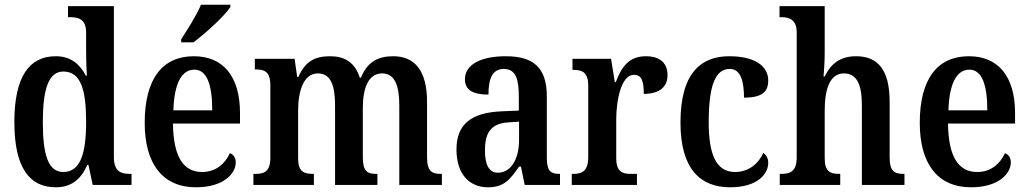

<svg xmlns="http://www.w3.org/2000/svg" viewBox="-20 -786 4372 816"><path d="M217 10C285 10 325 -26 351 -85H356L374 0H539V-47H532C492 -47 464 -59 464 -119V-760H269V-713H276C314 -713 346 -705 346 -647V-575C346 -539 347 -497 349 -464H345C320 -512 282 -547 217 -547C104 -547 41 -460 41 -267C41 -75 104 10 217 10ZM249 -55C186 -55 162 -125 162 -267C162 -406 186 -482 249 -482C323 -482 346 -406 346 -268C346 -132 321 -55 249 -55Z M750 -619V-606H802C856 -646 937 -721 959 -756V-766H834C816 -721 778 -663 750 -619ZM813 10C931 10 982 -49 982 -96C982 -117 971 -130 957 -135C937 -91 898 -55 839 -55C760 -55 717 -118 715 -261H1000V-306C1000 -464 926 -547 804 -547C671 -547 595 -452 595 -264C595 -90 671 10 813 10ZM882 -317H717C720 -429 751 -490 806 -490C861 -490 882 -422 882 -317Z M1057 0H1314V-47H1311C1273 -47 1247 -55 1247 -113V-315C1247 -399 1270 -474 1331 -474C1385 -474 1404 -424 1404 -338V0H1584V-47H1581C1542 -47 1522 -56 1522 -118V-328C1522 -406 1543 -474 1604 -474C1657 -474 1677 -424 1677 -338V0H1858V-47H1855C1817 -47 1795 -56 1795 -118V-353C1795 -488 1741 -547 1651 -547C1589 -547 1542 -525 1514 -456H1509C1488 -523 1442 -547 1383 -547C1318 -547 1277 -525 1248 -459H1243L1232 -536H1063V-491H1065C1104 -491 1129 -482 1129 -423V-117C1129 -56 1103 -47 1065 -47H1057Z M2054 10C2122 10 2148 -23 2186 -78H2194L2210 0H2360V-47H2357C2317 -47 2304 -63 2304 -118V-376C2304 -501 2245 -547 2129 -547C2030 -547 1956 -515 1956 -449C1956 -404 1989 -384 2056 -384C2056 -449 2071 -493 2121 -493C2174 -493 2185 -447 2185 -373V-316L2114 -313C1984 -308 1920 -259 1920 -151C1920 -41 1979 10 2054 10ZM2096 -52C2058 -52 2041 -87 2041 -146C2041 -222 2066 -262 2143 -266L2186 -269V-191C2186 -109 2151 -52 2096 -52Z M2410 0H2687V-47H2661C2626 -47 2599 -55 2599 -114V-278C2599 -359 2620 -468 2674 -468C2707 -468 2716 -442 2716 -387C2782 -387 2817 -416 2817 -467C2817 -515 2788 -547 2725 -547C2654 -547 2622 -503 2597 -437H2593L2577 -536H2413V-489H2416C2454 -489 2480 -480 2480 -421V-119C2480 -56 2452 -47 2413 -47H2410Z M3083 10C3201 10 3245 -48 3245 -94C3245 -113 3237 -127 3224 -136C3204 -91 3162 -55 3104 -55C3025 -55 2992 -127 2992 -266C2992 -442 3028 -493 3082 -493C3129 -493 3142 -437 3142 -371C3223 -371 3245 -399 3245 -444C3245 -506 3187 -547 3079 -547C2963 -547 2872 -480 2872 -265C2872 -66 2958 10 3083 10Z M3294 0H3551V-47H3548C3510 -47 3485 -55 3485 -113V-315C3485 -406 3506 -474 3567 -474C3623 -474 3643 -424 3643 -338V0H3824V-47H3822C3782 -47 3761 -56 3761 -118V-353C3761 -488 3712 -547 3618 -547C3549 -547 3510 -513 3485 -461H3480C3481 -471 3485 -520 3485 -560V-760H3293V-713H3302C3330 -713 3366 -705 3366 -649V-117C3366 -56 3337 -47 3300 -47H3294Z M4107 10C4225 10 4276 -49 4276 -96C4276 -117 4265 -130 4251 -135C4231 -91 4192 -55 4133 -55C4054 -55 4011 -118 4009 -261H4294V-306C4294 -464 4220 -547 4098 -547C3965 -547 3889 -452 3889 -264C3889 -90 3965 10 4107 10ZM4176 -317H4011C4014 -429 4045 -490 4100 -490C4155 -490 4176 -422 4176 -317Z"/></svg>

Font: Noto Serif Tamil Condensed SemiBold
Style: Regular
Weight: 600
Width: 3
Designer: Indian Type Foundry, Tom Grace, and the Monotype Design Team
Foundry: Monotype Imaging Inc.
Version: Version 2.004